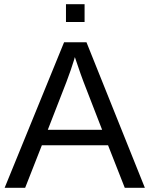

<svg xmlns="http://www.w3.org/2000/svg" viewBox="-20 -888 707 908"><path d="M665 0H570L491 -201H178L99 0H2L283 -688H389ZM348 -577 334 -618 330 -604Q317 -561 294 -500L206 -274H463L375 -501Q361 -538 348 -577ZM380 -784H292V-868H380Z"/></svg>

Font: Libra Sans
Style: Regular
Weight: 400
Foundry: Context Ltd
Version: Version 1.002